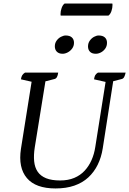

<svg xmlns="http://www.w3.org/2000/svg" viewBox="-20 -1050 728 1082"><path d="M293 12Q181 12 131.5 -46.5Q82 -105 98 -211L160 -601L173 -586L98 -603Q100 -617 105 -625.5Q110 -634 121 -641H308Q306 -625 301 -616Q296 -607 288 -605L218 -587L238 -604L176 -220Q169 -176 172.5 -141Q176 -106 192.5 -82Q209 -58 240 -45.5Q271 -33 319 -33Q364 -33 398.5 -47.5Q433 -62 457 -88Q481 -114 496 -148Q511 -182 517 -222L578 -607L581 -587L510 -603Q512 -618 516.5 -626Q521 -634 532 -641H688Q685 -626 680 -616.5Q675 -607 667 -605L609 -590L621 -612L559 -214Q551 -163 530.5 -121.5Q510 -80 477.5 -50Q445 -20 399 -4Q353 12 293 12ZM520 -747Q498 -747 487 -758.5Q476 -770 476 -788Q476 -807 486 -821Q496 -835 510 -842.5Q524 -850 536 -850Q559 -850 571 -839Q583 -828 583 -809Q583 -790 573 -776Q563 -762 548.5 -754.5Q534 -747 520 -747ZM333 -747Q312 -747 300.5 -758.5Q289 -770 289 -789Q289 -807 299 -821Q309 -835 323.5 -842.5Q338 -850 350 -850Q373 -850 385 -839Q397 -828 397 -809Q397 -791 387 -777Q377 -763 362 -755Q347 -747 333 -747ZM591 -962H322Q321 -964 321 -970Q321 -988 327.5 -1005.5Q334 -1023 344 -1030H613Q613 -1029 613.5 -1027Q614 -1025 614 -1023Q614 -1005 608 -987.5Q602 -970 591 -962Z"/></svg>

Font: Petrona
Style: Italic
Weight: 400
Italic angle: -9°
Designer: Ringo R. Seeber
Foundry: Ringo R. Seeber
Version: Version 2.001; ttfautohint (v1.8.3)